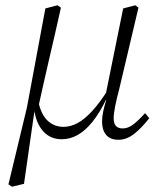

<svg xmlns="http://www.w3.org/2000/svg" viewBox="-20 -518 594 728"><path d="M25 190 12 181 82 -110 152 -486 198 -498 211 -489Q199 -435 187.5 -385Q176 -335 165 -288Q154 -241 144 -196Q134 -151 124 -106L111 -100L71 179ZM214 10Q184 10 162 -4.5Q140 -19 126.5 -45.5Q113 -72 109 -107L124 -140Q134 -86 159.5 -61.5Q185 -37 221 -37Q247 -37 273.5 -51Q300 -65 329.5 -97Q359 -129 393 -183L397 -142H383Q358 -90 330.5 -56Q303 -22 274 -6Q245 10 214 10ZM429 12Q398 12 382.5 -6.5Q367 -25 367 -57Q367 -75 371 -94Q375 -113 383 -140L378 -146L447 -486L493 -498L505 -489L432 -180Q427 -161 423 -144.5Q419 -128 416.5 -114.5Q414 -101 412.5 -90Q411 -79 411 -69Q411 -49 420 -40Q429 -31 445 -31Q465 -31 484.5 -45.5Q504 -60 530 -89L546 -70Q519 -35 490 -11.5Q461 12 429 12Z"/></svg>

Font: Source Serif 4 Light
Style: Italic
Weight: 300
Italic angle: -12°
Designer: Frank Grießhammer
Foundry: Adobe Systems Incorporated
Version: Version 4.004;hotconv 1.0.116;makeotfexe 2.5.65601